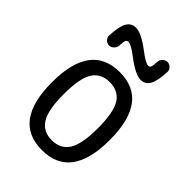

<svg xmlns="http://www.w3.org/2000/svg" viewBox="-220 -835 940 940"><g transform="rotate(45 250.0 -365.0)"><path d="M339.4 -415.5Q310.5 -460.9 250 -460.9Q189.5 -460.9 160.6 -415.5Q131.8 -370.1 131.8 -260.3Q131.8 -150.4 160.6 -104.5Q189.5 -58.6 250 -58.6Q310.5 -58.6 339.4 -104.5Q368.2 -150.4 368.2 -260.3Q368.2 -370.1 339.4 -415.5ZM450.2 -260.3Q450.2 9.8 250 9.8Q49.8 9.8 49.8 -260.3Q49.8 -530.3 250 -530.3Q450.2 -530.3 450.2 -260.3ZM343.8 -695.3Q344.7 -709 355.5 -719.7Q366.2 -730.5 379.9 -730.5Q393.6 -730.5 404.3 -719.7Q415 -709 414.1 -695.3Q411.1 -628.9 395 -602.1Q378.9 -575.2 347.7 -575.2Q311.5 -575.2 242.2 -627.9Q194.3 -665 174.8 -665Q165 -665 161.1 -656.7Q157.2 -648.4 156.2 -620.1Q155.3 -606.4 144.5 -595.7Q133.8 -585 120.1 -585Q106.4 -585 95.7 -595.7Q85 -606.4 85.9 -620.1Q88.9 -686.5 105 -713.4Q121.1 -740.2 152.3 -740.2Q189.5 -740.2 257.8 -688.5Q307.6 -650.4 325.2 -650.4Q335 -650.4 338.9 -658.7Q342.8 -667 343.8 -695.3Z"/></g></svg>

Font: Rounded-X Mgen+ 1m regular
Style: Regular
Weight: 400
Designer: [Source Han Sans]
Ryoko NISHIZUKA  (kana & ideographs); Paul D. Hunt (Latin, Greek & Cyrillic); Wenlong ZHANG  (bopomofo
Version: Version 1.059.20150602